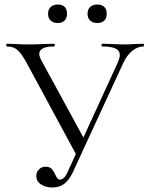

<svg xmlns="http://www.w3.org/2000/svg" viewBox="-20 -819 658 851"><path d="M141 -39Q141 -56 152.5 -68Q164 -80 183 -80Q200 -80 209 -70.5Q218 -61 225 -45Q230 -34 234.5 -28.5Q239 -23 246 -23Q266 -23 282 -62L503 -544Q511 -563 511 -575Q511 -595 492 -604Q473 -613 433 -613Q430 -613 430 -619Q430 -625 433 -625L474 -624Q508 -622 536 -622Q553 -622 577 -624L616 -625Q618 -625 618 -619Q618 -613 616 -613Q590 -613 566 -593.5Q542 -574 526 -539L303 -56Q287 -22 265.5 -5Q244 12 212 12Q183 12 162 -1.5Q141 -15 141 -39ZM10 -613Q8 -613 8 -619Q8 -625 10 -625L50 -624Q80 -622 101 -622Q138 -622 180 -624L220 -625Q223 -625 223 -619Q223 -613 220 -613Q154 -613 154 -580Q154 -569 163 -552L357 -196L323 -124L97 -542Q75 -582 57.5 -597.5Q40 -613 10 -613ZM193 -758Q193 -777 204.5 -788Q216 -799 236 -799Q256 -799 266.5 -788.5Q277 -778 277 -758Q277 -739 266.5 -728Q256 -717 236 -717Q216 -717 204.5 -728Q193 -739 193 -758ZM368 -758Q368 -777 379.5 -788Q391 -799 411 -799Q431 -799 442 -788.5Q453 -778 453 -758Q453 -738 442 -727.5Q431 -717 411 -717Q391 -717 379.5 -728Q368 -739 368 -758Z"/></svg>

Font: Cormorant Unicase
Style: Regular
Weight: 400
Designer: Christian Thalmann (Catharsis Fonts)
Foundry: Catharsis Fonts
Version: Version 4.000